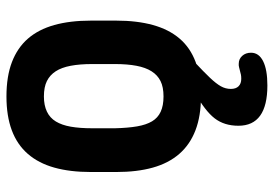

<svg xmlns="http://www.w3.org/2000/svg" viewBox="-150 -498 869 610"><g transform="rotate(-90 285.0 -192.5)"><path d="M525 -339Q525 -405 511 -455Q497 -505 468 -538.5Q439 -572 393.5 -589.5Q348 -607 284 -607Q222 -607 176.5 -590Q131 -573 101.5 -539Q72 -505 58 -455Q44 -405 44 -339V-258Q44 -192 58 -142Q72 -92 101.5 -58Q131 -24 176.5 -6.5Q222 11 284 11Q348 11 393.5 -6Q439 -23 468 -57Q497 -91 511 -141.5Q525 -192 525 -258ZM183 -262V-335Q183 -374 188 -402.5Q193 -431 204.5 -450Q216 -469 236 -478.5Q256 -488 284 -488Q314 -488 333 -478.5Q352 -469 364 -450.5Q376 -432 381.5 -403Q387 -374 387 -335V-262Q387 -223 381.5 -194Q376 -165 364 -146Q352 -127 333 -117.5Q314 -108 284 -108Q255 -108 235.5 -117Q216 -126 205 -144.5Q194 -163 189 -192Q184 -221 183 -262ZM393 -9H297Q238 24 214.5 54.5Q191 85 191 130Q191 222 319 222Q369 222 396 208.5Q423 195 423 170Q423 153 413 142Q403 131 388 131Q385 131 382.5 131Q380 131 377 132Q358 137 353 138Q348 139 340 139Q325 139 316.5 130.5Q308 122 308 106Q308 89 316.5 74Q325 59 343.5 39.5Q362 20 393 -9Z"/></g></svg>

Font: Beiruti ExtraBold
Style: Regular
Weight: 800
Designer: Arlette Boutros
Foundry: Boutros
Version: Version 1.41